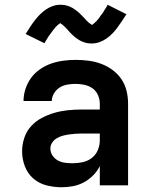

<svg xmlns="http://www.w3.org/2000/svg" viewBox="-20 -780 640 808"><path d="M239 8Q207 8 175.5 0Q144 -8 120 -29Q96 -50 84.5 -80.5Q73 -111 73 -143Q73 -171 82 -199Q91 -227 110.5 -248.5Q130 -270 155.5 -283.5Q181 -297 208.5 -305Q236 -313 264.5 -316Q293 -319 322 -319H400V-344Q400 -363 392 -380.5Q384 -398 369 -408.5Q354 -419 335.5 -423Q317 -427 298 -427Q281 -427 263.5 -424Q246 -421 231.5 -412Q217 -403 207.5 -387.5Q198 -372 198 -355H79Q79 -381 87.5 -406.5Q96 -432 111.5 -453Q127 -474 149 -489Q171 -504 195.5 -512.5Q220 -521 246 -524.5Q272 -528 298 -528Q325 -528 352.5 -524.5Q380 -521 405.5 -511.5Q431 -502 453 -486Q475 -470 490.5 -447.5Q506 -425 512.5 -398Q519 -371 519 -344V0H400V-81Q389 -59 371.5 -41.5Q354 -24 332.5 -12.5Q311 -1 287 3.5Q263 8 239 8ZM286 -93Q307 -93 328 -97.5Q349 -102 366 -115Q383 -128 391.5 -148Q400 -168 400 -189V-218H322Q309 -218 295.5 -217Q282 -216 269 -214Q256 -212 243 -208.5Q230 -205 218.5 -198Q207 -191 199.5 -179.5Q192 -168 192 -155Q192 -139 201 -125.5Q210 -112 224 -104.5Q238 -97 254 -95Q270 -93 286 -93ZM366 -597Q361 -597 355.5 -597.5Q350 -598 345 -599Q340 -600 335.5 -601.5Q331 -603 326 -605Q321 -607 316.5 -609.5Q312 -612 308.5 -614.5Q305 -617 300 -620.5Q295 -624 291 -627.5Q287 -631 283.5 -634.5Q280 -638 276.5 -641.5Q273 -645 270 -648.5Q267 -652 263 -656.5Q259 -661 255 -664.5Q251 -668 248 -671.5Q245 -675 240 -678Q235 -681 234 -683Q233 -682 230 -680Q227 -678 224.5 -676Q222 -674 219 -671Q216 -668 214.5 -666.5Q213 -665 211.5 -663Q210 -661 208.5 -659Q207 -657 205 -655Q203 -653 201.5 -650.5Q200 -648 198 -645.5Q196 -643 194 -640Q192 -637 189.5 -634Q187 -631 185 -628Q183 -625 181 -621.5Q179 -618 176.5 -614Q174 -610 171.5 -606Q169 -602 167 -598L88 -637Q99 -655 109 -670Q119 -685 128.5 -697Q138 -709 148.5 -719.5Q159 -730 172.5 -739.5Q186 -749 202 -754.5Q218 -760 234 -760Q239 -760 244.5 -759.5Q250 -759 255 -758Q260 -757 264.5 -755.5Q269 -754 274 -752Q279 -750 283.5 -747.5Q288 -745 291.5 -742.5Q295 -740 300 -736.5Q305 -733 309 -729.5Q313 -726 316.5 -722.5Q320 -719 323.5 -715.5Q327 -712 330 -709Q333 -706 337 -701.5Q341 -697 345 -693Q349 -689 352 -686Q355 -683 359.5 -680.5Q364 -678 366 -675Q367 -675 370 -677Q373 -679 375.5 -681.5Q378 -684 381 -686.5Q384 -689 385.5 -690.5Q387 -692 388.5 -694Q390 -696 391.5 -698Q393 -700 395 -702Q397 -704 398.5 -706.5Q400 -709 402 -712Q404 -715 406 -717.5Q408 -720 410.5 -723Q413 -726 415 -729.5Q417 -733 419 -736.5Q421 -740 423.5 -743.5Q426 -747 428.5 -751Q431 -755 433 -760L512 -720Q501 -703 491 -688Q481 -673 471.5 -660.5Q462 -648 451.5 -637.5Q441 -627 427.5 -617.5Q414 -608 398 -602.5Q382 -597 366 -597Z"/></svg>

Font: Iosevka Aile
Style: Bold
Weight: 700
Designer: Belleve Invis
Foundry: Belleve Invis
Version: Version 28.0.1; ttfautohint (v1.8.4)